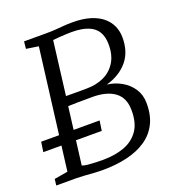

<svg xmlns="http://www.w3.org/2000/svg" viewBox="-137 -859 892 974"><g transform="rotate(-20 308.5 -371.5)"><path d="M253 7Q229.5 7 203.2 5.2Q177 3.5 153.2 1.8Q129.5 0 112.5 0H3L7 -34L80 -46.5L161.5 -694L95.5 -704L99.5 -743H219.5Q250 -743 272 -744.8Q294 -746.5 315 -748.2Q336 -750 363.5 -750Q419 -750 459 -737.5Q499 -725 524.5 -703.5Q550 -682 562.5 -654Q575 -626 575.5 -595Q577 -515 534.8 -464.5Q492.5 -414 419 -393.5Q461 -388.5 496.5 -368.2Q532 -348 554 -315Q576 -282 576.5 -238.5Q577.5 -172.5 553.8 -125.8Q530 -79 486 -49.8Q442 -20.5 382.5 -6.8Q323 7 253 7ZM270 -41Q334.5 -41 385 -59.2Q435.5 -77.5 464.5 -119Q493.5 -160.5 492.5 -230Q492 -296 448.8 -327.8Q405.5 -359.5 329 -359.5Q279.5 -359.5 248.5 -359Q217.5 -358.5 197.5 -357.5L159 -51Q170 -46.5 190.2 -44.5Q210.5 -42.5 232.5 -41.8Q254.5 -41 270 -41ZM204.5 -409.5Q230 -409 260.5 -409.2Q291 -409.5 317.5 -409.5Q368 -409.5 409 -428.5Q450 -447.5 474.2 -486.5Q498.5 -525.5 497.5 -585Q497 -624 481 -650.8Q465 -677.5 430.5 -691.2Q396 -705 340.5 -705Q331 -705 312.2 -704.2Q293.5 -703.5 273.8 -702Q254 -700.5 240.5 -699ZM-1 -181.5 7 -235H322.5L314.5 -181.5Z"/></g></svg>

Font: Merriweather 24pt Light
Style: Italic
Weight: 300
Italic angle: -7.8°
Version: Version 2.101